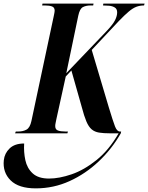

<svg xmlns="http://www.w3.org/2000/svg" viewBox="-88 -734 816 1057"><path d="M-5 0 -1 -10H13Q39 -10 58 -20.5Q77 -31 85 -68L207 -641Q210 -655 211.5 -663Q213 -671 213 -675Q213 -693 198.5 -698.5Q184 -704 159 -704H144L146 -714H427L425 -704H411Q386 -704 368.5 -695Q351 -686 343 -648L277 -331L499 -563Q535 -601 546 -624Q557 -647 557 -666Q557 -685 543.5 -693Q530 -701 512 -702.5Q494 -704 479 -704L481 -714H708L705 -704Q682 -704 662.5 -696.5Q643 -689 621 -670.5Q599 -652 567 -619L417 -459L511 -143Q534 -67 545 -38.5Q556 -10 572 -10H579L577 0Q528 86 455.5 154.5Q383 223 295 263Q207 303 109 303Q15 303 -29.5 259Q-74 215 -67 148Q-63 110 -35 83Q-7 56 45 56Q42 103 51.5 147.5Q61 192 92 220.5Q123 249 182 249Q238 249 306.5 225.5Q375 202 443.5 147Q512 92 565 0H519Q482 0 457.5 -4Q433 -8 416.5 -22Q400 -36 387.5 -65.5Q375 -95 362 -145L305 -346L274 -313L223 -81Q221 -70 218.5 -59Q216 -48 216 -40Q216 -21 231 -15.5Q246 -10 271 -10H286L283 0Z"/></svg>

Font: Noto Serif Display ExtraCondensed
Style: Bold Italic
Weight: 700
Width: 2
Italic angle: -12°
Designer: Monotype Design Team
Foundry: Monotype Imaging Inc.
Version: Version 2.009